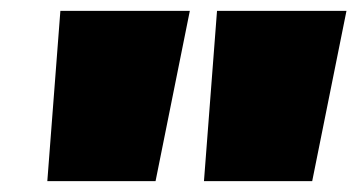

<svg xmlns="http://www.w3.org/2000/svg" viewBox="-20 -760 657 353"><path d="M329 -740 266 -427H67L91 -740ZM617 -740 554 -427H355L379 -740Z"/></svg>

Font: Pathway Extreme SemiCondensed Black
Style: Italic
Weight: 900
Width: 4
Italic angle: -8°
Version: Version 1.001;gftools[0.9.26]